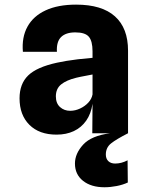

<svg xmlns="http://www.w3.org/2000/svg" viewBox="-20 -576 640 830"><path d="M224.5 6Q149.5 6 107 -36.5Q64.5 -79 64.5 -151Q64.5 -213.5 101.8 -249.8Q139 -286 226.5 -305Q245.5 -309 267.5 -312.8Q289.5 -316.5 317.2 -319.8Q345 -323 380 -326V-354Q380 -398.5 364 -417.2Q348 -436 305.5 -436Q264.5 -436 244 -415.8Q223.5 -395.5 226 -352H79Q73.5 -415 98.8 -460.8Q124 -506.5 177.2 -531.2Q230.5 -556 309 -556Q420.5 -556 477 -505.2Q533.5 -454.5 533.5 -357V0H379L380 -127.5Q373.5 -84 352.5 -54.2Q331.5 -24.5 299 -9.2Q266.5 6 224.5 6ZM283.5 -97Q305 -97 326 -106.8Q347 -116.5 361.8 -132.5Q376.5 -148.5 380 -168V-254Q367.5 -251.5 354 -249Q340.5 -246.5 329 -244.2Q317.5 -242 310 -240Q267 -229.5 244.2 -211Q221.5 -192.5 221.5 -159.5Q221.5 -129.5 239.5 -113.2Q257.5 -97 283.5 -97ZM431.5 233.5Q374 233.5 339 205.8Q304 178 304 131Q304 88 339.5 49.2Q375 10.5 456.5 0H533.5Q482.5 26 460 44Q437.5 62 437.5 92Q437.5 110 448.2 120.5Q459 131 478 131Q505 131 531.5 117L532.5 213Q511 223 484.2 228.2Q457.5 233.5 431.5 233.5Z"/></svg>

Font: Spline Sans Mono
Style: Bold
Weight: 700
Designer: Eben Sorkin, Mirko Velimirovic
Foundry: Sorkin Type
Version: Version 1.004